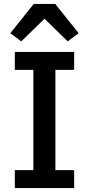

<svg xmlns="http://www.w3.org/2000/svg" viewBox="-20 -964 456 984"><path d="M56 0V-92H151V-606H56V-698H360V-606H264V-92H360V0ZM263 -944 383 -794 327 -752 208 -868 89 -752 33 -794 153 -944Z"/></svg>

Font: IBM Plex Sans Hebrew Medm
Style: Regular
Weight: 500
Designer: Mike Abbink, Paul van der Laan, Pieter van Rosmalen, Yanek Iontef
Foundry: Bold Monday
Version: Version 1.3